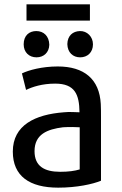

<svg xmlns="http://www.w3.org/2000/svg" viewBox="-20 -850 561 884"><path d="M445 -18C407 -2 333 14 248 14C116 14 39 -39 39 -152C39 -274 142 -323 274 -333C299 -336 330 -333 346 -333C345 -415 325 -465 234 -465C174 -465 129 -450 100 -436L81 -512C112 -527 173 -544 246 -544C367 -544 438 -486 444 -371C445 -365 445 -317 445 -310ZM347 -70V-264C327 -265 302 -266 270 -264C198 -255 139 -232 139 -154C139 -85 184 -59 257 -59C295 -59 324 -63 347 -70ZM102 -755V-830H394V-755ZM207 -644C206 -608 181 -586 148 -586C114 -586 89 -609 89 -646C89 -687 115 -707 147 -707C181 -707 206 -684 207 -644ZM408 -646C408 -609 383 -586 349 -586C316 -586 291 -608 290 -647C291 -686 315 -706 348 -707C381 -708 408 -681 408 -646Z"/></svg>

Font: Repo Medium
Style: Regular
Weight: 500
Designer: Stefan Peev
Foundry: Context Ltd
Version: Version 1.502